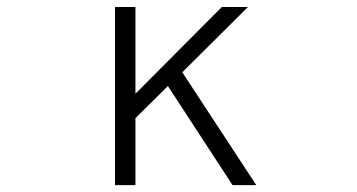

<svg xmlns="http://www.w3.org/2000/svg" viewBox="-20 -539 1040 560"><path d="M315.4 1H375V-194.3L469.7 -288.1L658.2 1H727.5L511.7 -328.1L703.1 -518.6H627L375 -265.6V-518.6H315.4Z"/></svg>

Font: DotumChe
Style: Regular
Weight: 400
Monospace: yes
Version: Version 2.21